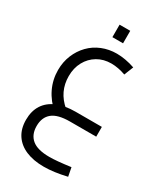

<svg xmlns="http://www.w3.org/2000/svg" viewBox="-236 -756 1004 1167"><g transform="rotate(30 265.5 -172.0)"><path d="M275.3 317.6Q202.3 317.6 149.6 295.1Q96.8 272.6 68.4 229.4Q40 186.2 40 124.1Q40 61.9 67.9 18.9Q95.8 -24.1 149.1 -46.4Q202.3 -68.6 276.7 -68.6H461V0H276.7Q192.3 0 153.6 31.7Q114.8 63.4 114.8 124.5Q114.8 185.1 153.6 217.1Q192.3 249.1 275.5 249.1Q300.7 249.1 336.3 245.9Q371.9 242.7 423.5 235.7L435.2 296.4Q389.5 307 350.4 312.3Q311.3 317.6 275.3 317.6ZM168.4 -3Q114.4 -49 85.9 -108.5Q57.4 -168 57.4 -235Q57.4 -292 77.4 -340.5Q97.4 -389 132.4 -425Q167.4 -461 215.4 -480.5Q263.4 -500 318.4 -500Q347.4 -500 380.9 -494Q414.4 -488 445.4 -477L419.7 -412.4Q394.8 -421.6 369 -426.5Q343.2 -431.4 319.6 -431.4Q265.1 -431.4 222.7 -406.3Q180.4 -381.1 156.3 -336.9Q132.2 -292.8 132.2 -235.4Q132.2 -127.1 217.1 -55.5ZM243.7 -573V-660.6H318.5V-573Z"/></g></svg>

Font: Titillium Web
Style: Bold
Weight: 700
Designer: Mohamed Gaber, Accademia di Belle Arti di Urbino
Foundry: Kief Type Foundry, Accademia di Belle Arti di Urbino
Version: Version 3.000